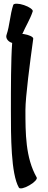

<svg xmlns="http://www.w3.org/2000/svg" viewBox="-20 -1005 263 1057"><path d="M142 15C169 0 187 -20 182 -28C120 -137 120 -272 120 -400C120 -470 145 -662 163 -792C164 -802 140 -813 109 -818H103C121 -860 146 -899 160 -942C164 -951 142 -967 112 -977C83 -987 56 -987 53 -978C35 -924 34 -866 16 -813C10 -796 23 -777 43 -770L47 -769C40 -678 40 -517 40 -400C40 -254 40 -48 84 28C89 37 115 31 142 15Z"/></svg>

Font: Nupuram SemiBold
Style: Regular
Weight: 600
Designer: Santhosh Thottingal (santhosh.thottingal@gmail.com)
Foundry: SMC
Version: Version 1.000